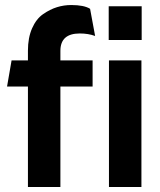

<svg xmlns="http://www.w3.org/2000/svg" viewBox="-20 -743 637 763"><path d="M413 0V-503H542V0ZM412 -584V-718H543V-584ZM91 -542Q91 -593 107.5 -630.5Q124 -668 151.5 -687Q179 -706 206.5 -714.5Q234 -723 263 -723Q314 -723 338 -708L358 -600Q331 -610 297 -610Q220 -610 220 -541V-503H348V-399H220V0H91V-399H8L26 -503H91Z"/></svg>

Font: Techna Sans
Style: Regular
Weight: 400
Designer: Carl Enlund
Version: Version 1.003